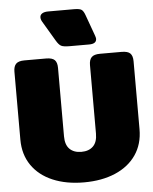

<svg xmlns="http://www.w3.org/2000/svg" viewBox="-62 -987 839 1053"><g transform="rotate(-5 358.0 -460.5)"><path d="M270 -774 206 -882Q198 -895 198 -907Q198 -921 210 -928.5Q222 -936 243 -936H386Q417 -936 427.5 -928Q438 -920 446 -897L488 -781Q492 -769 492 -764Q492 -736 451 -736H344Q310 -736 297 -743Q284 -750 270 -774ZM30 -249V-623Q30 -652 43.5 -666Q57 -680 90 -680H209Q243 -680 256.5 -666.5Q270 -653 270 -623V-246Q270 -199 293.5 -176Q317 -153 358 -153Q399 -153 422.5 -176Q446 -199 446 -246V-623Q446 -652 459.5 -666Q473 -680 506 -680H625Q659 -680 672.5 -666.5Q686 -653 686 -623V-249Q686 -167 645 -107.5Q604 -48 530 -16.5Q456 15 358 15Q260 15 186 -16.5Q112 -48 71 -107.5Q30 -167 30 -249Z"/></g></svg>

Font: Mitr
Style: Bold
Weight: 700
Designer: Thanarat Vachiruckul
Foundry: Cadson Demak
Version: Version 1.002